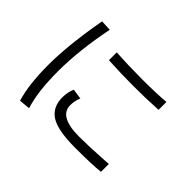

<svg xmlns="http://www.w3.org/2000/svg" viewBox="-159 -1025 1317 1317"><g transform="rotate(45 500.0 -366.5)"><path d="M167 -757.8 245.1 -753.9Q195.3 -504.9 195.3 -303.7Q195.3 -102.5 234.4 17.6L154.3 25.4Q117.2 -94.7 117.2 -286.6Q117.2 -478.5 167 -757.8ZM342.8 -197.3Q342.8 -246.1 361.3 -289.1L435.5 -278.3Q418.9 -236.3 418.9 -196.3Q418.9 -86.9 616.2 -86.9Q708 -86.9 845.7 -95.7L891.6 -98.6V-22.5Q819.3 -13.7 649.9 -13.7Q480.5 -13.7 411.6 -57.6Q342.8 -101.6 342.8 -197.3ZM388.7 -602.5V-678.7Q508.8 -670.9 641.6 -670.9Q774.4 -670.9 870.1 -678.7V-602.5Q757.8 -595.7 634.3 -595.7Q510.7 -595.7 388.7 -602.5Z"/></g></svg>

Font: GenEi M Gothic v2 Regular
Style: Regular
Weight: 400
Version: Version 2.0